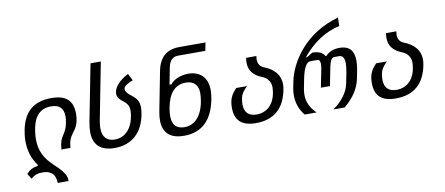

<svg xmlns="http://www.w3.org/2000/svg" viewBox="-80 -1089 3772 1627"><g transform="rotate(-10 1806.0 -276.0)"><path d="M302.2 207.5H395C395.5 204.1 396 201.2 396 196.3C396 146 341.8 93.8 290.5 44.9C223.1 -19.5 184.6 -85.9 184.6 -187C184.6 -219.2 188.5 -254.9 194.3 -283.7C215.8 -390.1 269.5 -441.4 357.9 -441.4C429.7 -441.4 465.3 -407.2 465.3 -336.9C465.3 -320.3 463.4 -301.8 459.5 -281.7C449.7 -231.4 435.5 -210.9 418 -183.6C399.4 -154.3 387.7 -132.3 382.3 -65.9L460 -66.4C464.4 -124 478 -154.8 502.9 -187C523.9 -213.9 557.1 -257.3 557.1 -343.3C557.1 -457 499.5 -510.3 372.1 -510.3C220.7 -510.3 134.8 -435.5 104.5 -286.1C98.1 -254.9 94.2 -219.7 94.2 -186.5C94.2 -104.5 117.7 -31.7 164.6 29.8L156.7 36.6C119.6 41 87.9 57.6 62 87.4L90.3 133.8C123.5 104.5 151.9 97.2 190.4 97.2C237.3 97.2 300.8 111.3 302.2 207.5Z M830.1 0C981.4 0 1079.6 -94.2 1104 -251.5C1106.4 -267.1 1108.4 -285.6 1108.4 -301.3C1108.4 -353 1086.4 -381.3 1053.7 -407.2C1034.2 -422.9 998.5 -446.3 998.5 -476.6C998.5 -478.5 998.5 -480.5 999 -482.4C1002.9 -501.5 1029.8 -520.5 1079.6 -538.6L1048.8 -599.1C973.6 -558.6 931.6 -514.2 922.4 -465.8C921.4 -460.9 920.9 -456.1 920.9 -451.2C920.9 -411.6 951.2 -391.1 968.8 -377.9C996.6 -356.9 1016.6 -332 1016.6 -291.5C1016.6 -280.8 1015.1 -264.2 1013.2 -251.5C997.6 -144 936.5 -70.8 844.2 -70.8C777.3 -70.8 738.3 -108.9 738.3 -185.1C738.3 -204.1 740.7 -228 745.1 -251.5L840.8 -742.7H752L656.2 -251.5C650.9 -223.1 647.9 -193.4 647.9 -168.9C647.9 -56.6 712.4 0 830.1 0Z M1428.2 0C1580.1 0 1674.8 -89.4 1708 -267.6C1713.4 -296.4 1715.8 -320.8 1715.8 -342.3C1715.8 -467.8 1634.3 -512.2 1551.8 -512.2C1487.3 -512.2 1422.9 -484.9 1397 -448.2H1379.9L1407.7 -591.8C1418.9 -648.9 1447.3 -677.7 1493.2 -677.7H1728.5L1742.2 -747.6H1516.6C1408.2 -747.6 1343.3 -690.9 1321.3 -578.1L1255.4 -239.3C1250 -211.4 1247.6 -186 1247.6 -164.1C1247.6 -54.7 1309.6 0 1428.2 0ZM1442.9 -71.3C1373.5 -71.3 1338.9 -109.4 1338.9 -186C1338.9 -206.5 1341.3 -230 1346.2 -256.3C1369.1 -378.9 1426.8 -441.4 1516.6 -441.4C1586.9 -441.4 1624 -402.8 1624 -333C1624 -314.9 1621.6 -289.6 1617.7 -266.1C1596.2 -138.7 1530.3 -71.3 1444.3 -71.3Z M2046.9 0C2199.2 0 2294.4 -80.6 2323.7 -241.7C2326.7 -257.8 2328.1 -270.5 2328.1 -284.7C2328.1 -363.8 2281.7 -420.4 2189 -456.1C2159.2 -469.2 2144 -493.7 2144 -529.3C2144 -538.6 2145 -548.8 2147 -559.6H2058.6C2056.2 -545.4 2054.7 -531.7 2054.7 -518.6C2054.7 -450.7 2091.8 -402.8 2166.5 -375C2210.4 -356.9 2235.4 -320.8 2235.4 -275.9C2235.4 -265.1 2233.9 -247.6 2231.9 -234.4C2216.3 -127.4 2148.9 -70.8 2064 -70.8C1996.1 -70.8 1959.5 -106.9 1959.5 -174.8C1959.5 -192.4 1961.9 -215.8 1965.3 -231C1972.2 -261.7 1987.3 -286.1 2024.4 -322.3H1931.6C1898.9 -286.1 1866.2 -249.5 1866.2 -165C1866.2 -51.8 1924.8 0 2046.9 0Z M2463.9 0H2566.4C2516.1 -47.9 2490.7 -102.5 2490.7 -164.1C2490.7 -178.7 2492.2 -197.3 2495.1 -212.9L2510.7 -293.5C2529.3 -388.7 2555.2 -436.5 2588.9 -436.5H2649.4C2666 -436.5 2674.3 -423.8 2674.3 -397.5C2674.3 -386.2 2672.9 -372.1 2669.4 -355L2638.7 -200.2H2716.8L2747.1 -355C2757.3 -407.7 2772.5 -436.5 2794.4 -436.5H2837.4C2867.2 -436.5 2882.3 -412.6 2882.3 -367.2C2882.3 -347.2 2879.4 -319.3 2874 -291L2855.5 -196.8C2841.3 -125.5 2793.5 -60.1 2711.9 0H2808.1C2890.1 -69.3 2937 -141.6 2952.6 -221.7L2966.3 -291C2972.2 -321.8 2975.1 -348.1 2975.1 -372.1C2975.1 -461.4 2935.1 -505.4 2853 -505.4C2802.7 -505.4 2761.2 -489.3 2731.4 -457.5H2724.1C2707 -489.3 2671.4 -505.4 2617.7 -505.4L2569.8 -475.6H2558.1C2651.4 -590.3 2759.8 -661.1 2882.8 -688L2884.3 -760.3C2593.3 -680.2 2449.2 -453.1 2417.5 -289.6L2407.7 -239.3C2403.3 -217.3 2401.4 -195.3 2401.4 -175.3C2401.4 -109.4 2422.4 -51.8 2463.9 0Z M3251 0C3403.3 0 3498.5 -80.6 3527.8 -241.7C3530.8 -257.8 3532.2 -270.5 3532.2 -284.7C3532.2 -363.8 3485.8 -420.4 3393.1 -456.1C3363.3 -469.2 3348.1 -493.7 3348.1 -529.3C3348.1 -538.6 3349.1 -548.8 3351.1 -559.6H3262.7C3260.3 -545.4 3258.8 -531.7 3258.8 -518.6C3258.8 -450.7 3295.9 -402.8 3370.6 -375C3414.6 -356.9 3439.5 -320.8 3439.5 -275.9C3439.5 -265.1 3438 -247.6 3436 -234.4C3420.4 -127.4 3353 -70.8 3268.1 -70.8C3200.2 -70.8 3163.6 -106.9 3163.6 -174.8C3163.6 -192.4 3166 -215.8 3169.4 -231C3176.3 -261.7 3191.4 -286.1 3228.5 -322.3H3135.7C3103 -286.1 3070.3 -249.5 3070.3 -165C3070.3 -51.8 3128.9 0 3251 0Z"/></g></svg>

Font: Hack
Style: Oblique
Weight: 400
Italic angle: -12°
Monospace: yes
Designer: Christopher Simpkins
Foundry: Christopher Simpkins
Version: Version 2.010